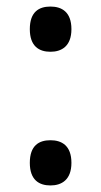

<svg xmlns="http://www.w3.org/2000/svg" viewBox="-20 -559 308 586"><path d="M134 -401C168 -401 198 -418 198 -470C198 -523 168 -539 134 -539C99 -539 71 -523 71 -470C71 -418 99 -401 134 -401ZM134 7C168 7 198 -10 198 -62C198 -115 168 -131 134 -131C99 -131 71 -115 71 -62C71 -10 99 7 134 7Z"/></svg>

Font: Noto Serif SemiCondensed Medium
Style: Regular
Weight: 500
Width: 4
Designer: Monotype Design Team
Foundry: Monotype Imaging Inc.
Version: Version 2.014